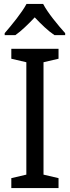

<svg xmlns="http://www.w3.org/2000/svg" viewBox="-20 -964 358 984"><path d="M201 -944H116C92 -899 41 -837 4 -794V-784H59C90 -806 124 -839 158 -875C192 -839 226 -806 259 -784H314V-794C278 -834 224 -899 201 -944ZM280 0V-51L203 -69V-645L280 -663V-714H38V-663L115 -645V-69L38 -51V0Z"/></svg>

Font: Noto Sans Thai Looped SemiCondensed
Style: Regular
Weight: 400
Width: 4
Designer: Sasikarn Vongin, Ben Mitchell
Foundry: The Fontpad Ltd
Version: Version 1.001